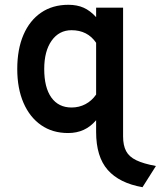

<svg xmlns="http://www.w3.org/2000/svg" viewBox="-20 -543 670 801"><path d="M574.5 238Q478 221 429.5 166Q381 111 381 7.5V-41.5Q358 -14.5 329 -1.2Q300 12 264 12Q199 12 151.5 -21Q104 -54 78 -114Q52 -174 52 -255Q52 -338 78 -398Q104 -458 151.8 -490.5Q199.5 -523 265.5 -523Q301.5 -523 329 -510.8Q356.5 -498.5 381 -471.5V-511H493.5V26Q493.5 63.5 506 87.2Q518.5 111 548.5 125.5Q578.5 140 630.5 149.5ZM278.5 -94.5Q310 -94.5 336.5 -108.5Q363 -122.5 381 -148.5V-364.5Q363 -391 337.2 -404Q311.5 -417 278.5 -417Q226.5 -417 195.5 -373.5Q164.5 -330 164.5 -255Q164.5 -178 194.2 -136.2Q224 -94.5 278.5 -94.5Z"/></svg>

Font: Overpass SemiBold
Style: Regular
Weight: 600
Designer: Delve Withrington, Dave Bailey, Thomas Jockin
Foundry: Delve Fonts LLC
Version: Version 4.000